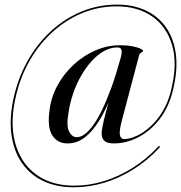

<svg xmlns="http://www.w3.org/2000/svg" viewBox="-20 -696 785 832"><path d="M276.5 -205.5Q267 -150.5 279.5 -126Q292 -101.5 313 -101.5Q330 -101.5 348 -115Q366 -128.5 385.2 -155.5Q404.5 -182.5 424 -223.2Q443.5 -264 463.5 -319Q483.5 -374 502.5 -444Q509 -466 506.8 -478.2Q504.5 -490.5 488.5 -490.5Q459 -490.5 430.8 -474.8Q402.5 -459 377.2 -431.2Q352 -403.5 331.2 -367.2Q310.5 -331 296.5 -289.5Q282.5 -248 276.5 -205.5ZM474 -74.5Q445 -74.5 432.8 -85.2Q420.5 -96 420.5 -117.5Q420.5 -129.5 425 -152Q429.5 -174.5 438.5 -208.5Q447.5 -242.5 461 -290L465 -287.5Q440.5 -223.5 411.2 -175.5Q382 -127.5 348 -101Q314 -74.5 273 -74.5Q229 -74.5 206.8 -109.2Q184.5 -144 194.5 -217.5Q201 -273.5 228.2 -324.2Q255.5 -375 297.8 -414.5Q340 -454 392.2 -477Q444.5 -500 500.5 -500Q530 -500 552 -495.8Q574 -491.5 586.8 -486Q599.5 -480.5 599.5 -476.5Q599.5 -472.5 596 -470.2Q592.5 -468 588.8 -465.8Q585 -463.5 583.5 -459L508 -173.5Q495.5 -125.5 499.8 -109.5Q504 -93.5 518 -93.5Q542 -93.5 571.8 -107Q601.5 -120.5 631 -147Q660.5 -173.5 684.5 -212.8Q708.5 -252 721 -303.5Q750 -418.5 726 -500Q702 -581.5 639 -625Q576 -668.5 486 -668.5Q407.5 -668.5 337.5 -639.8Q267.5 -611 210 -559.5Q152.5 -508 111.8 -438.8Q71 -369.5 51 -288Q21.5 -169.5 44.8 -80.2Q68 9 134.8 58.8Q201.5 108.5 301.5 108.5Q366.5 108.5 430.8 88.8Q495 69 554.8 31.5Q614.5 -6 665 -60Q667.5 -62.5 669.5 -63Q671.5 -63.5 672.5 -62Q673.5 -61.5 672.8 -59.2Q672 -57 670.5 -55.5Q618 0.5 557 38.5Q496 76.5 431 96Q366 115.5 299 115.5Q224 115.5 166.2 87.8Q108.5 60 73 7.2Q37.5 -45.5 28.8 -120.2Q20 -195 43 -288Q64 -372 105.8 -442.8Q147.5 -513.5 206 -565.8Q264.5 -618 336 -647Q407.5 -676 488 -676Q557 -676 611 -651Q665 -626 699 -578Q733 -530 742 -461Q751 -392 729 -303.5Q711 -230 671 -179Q631 -128 579 -101.2Q527 -74.5 474 -74.5Z"/></svg>

Font: Fraunces 120pt
Style: Italic
Weight: 400
Italic angle: -16°
Version: Version 1.000;[b76b70a41]